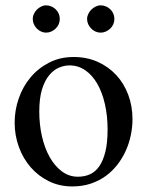

<svg xmlns="http://www.w3.org/2000/svg" viewBox="-20 -669 540 704"><path d="M465.8 -231.9Q465.8 -203.1 459.7 -173.6Q453.6 -144 441.4 -116.7Q429.2 -89.4 410.6 -65.4Q392.1 -41.5 367.7 -23.7Q343.3 -5.9 312.5 4.4Q281.7 14.6 245.1 14.6Q198.2 14.6 159.4 -4.4Q120.6 -23.4 92.5 -55.7Q64.5 -87.9 49.1 -130.4Q33.7 -172.9 33.7 -219.2Q33.7 -264.6 48.6 -307.9Q63.5 -351.1 91.6 -384.8Q119.6 -418.5 159.7 -439.2Q199.7 -460 250 -460Q298.3 -460 337.9 -442.4Q377.4 -424.8 406 -394Q434.6 -363.3 450.2 -321.5Q465.8 -279.8 465.8 -231.9ZM374.5 -194.3Q374.5 -244.1 364.7 -287.1Q355 -330.1 336.9 -361.6Q318.8 -393.1 293 -411.1Q267.1 -429.2 234.9 -429.2Q215.8 -429.2 196 -420.9Q176.3 -412.6 160.2 -393.1Q144 -373.5 134 -341.1Q124 -308.6 124 -259.8Q124 -211.9 134 -168.5Q144 -125 162.6 -92.3Q181.2 -59.6 207.3 -40.3Q233.4 -21 265.6 -21Q290 -21 310.1 -30Q330.1 -39.1 344.2 -59.6Q358.4 -80.1 366.5 -113.3Q374.5 -146.5 374.5 -194.3ZM199.2 -599.6Q199.2 -589.4 195.3 -580.3Q191.4 -571.3 184.3 -564.5Q177.2 -557.6 168.2 -553.5Q159.2 -549.3 148.9 -549.3Q139.2 -549.3 130.4 -553.5Q121.6 -557.6 114.7 -564.7Q107.9 -571.8 104 -580.8Q100.1 -589.8 100.1 -599.6Q100.1 -608.9 104.2 -617.9Q108.4 -627 115.2 -633.8Q122.1 -640.6 130.9 -645Q139.6 -649.4 148.9 -649.4Q159.2 -649.4 168.2 -645.5Q177.2 -641.6 184.3 -634.8Q191.4 -627.9 195.3 -618.9Q199.2 -609.9 199.2 -599.6ZM399.4 -599.6Q399.4 -589.4 395.5 -580.3Q391.6 -571.3 384.5 -564.5Q377.4 -557.6 368.4 -553.5Q359.4 -549.3 349.1 -549.3Q338.9 -549.3 329.8 -553.5Q320.8 -557.6 314 -564.7Q307.1 -571.8 303.2 -580.8Q299.3 -589.8 299.3 -599.6Q299.3 -608.9 303.7 -617.9Q308.1 -627 314.9 -633.8Q321.8 -640.6 330.8 -645Q339.8 -649.4 349.1 -649.4Q359.4 -649.4 368.4 -645.5Q377.4 -641.6 384.5 -634.8Q391.6 -627.9 395.5 -618.9Q399.4 -609.9 399.4 -599.6Z"/></svg>

Font: Doulos SIL
Style: Regular
Weight: 400
Designer: Walt Agee, Victor Gaultney, Peter Martin, Debbi Hosken
Foundry: SIL International
Version: Version 4.110; 2011; Maintenance release